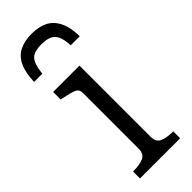

<svg xmlns="http://www.w3.org/2000/svg" viewBox="-258 -812 841 841"><g transform="rotate(-45 162.5 -392.0)"><path d="M155 -784Q111 -784 80 -768.5Q49 -753 32.5 -718.5Q16 -684 14 -627H65Q69 -664 78 -684.5Q87 -705 105 -713Q123 -721 153 -721Q183 -721 201.5 -713Q220 -705 229.5 -684.5Q239 -664 241 -627H297Q296 -684 278.5 -718.5Q261 -753 230.5 -768.5Q200 -784 155 -784ZM205 -537V-96Q205 -64 227.5 -53.5Q250 -43 289 -43H292V0H43V-43H46Q85 -43 108 -53.5Q131 -64 131 -96V-443Q131 -465 111.5 -472.5Q92 -480 53 -488L42 -490V-537Z"/></g></svg>

Font: Roboto Serif Light
Style: Regular
Weight: 300
Designer: Greg Gazdowicz
Foundry: Commercial Type
Version: Version 1.008